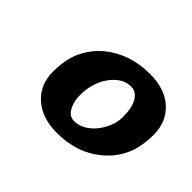

<svg xmlns="http://www.w3.org/2000/svg" viewBox="-81 -807 560 560"><g transform="rotate(45 199.0 -527.0)"><path d="M122 -635Q181 -684 265 -684Q327 -684 362.5 -651.5Q398 -619 398 -566.5Q398 -514 381.5 -479Q365 -444 337 -420Q280 -370 195 -370Q133 -370 96.5 -402.5Q60 -435 60 -488Q60 -541 77 -576Q94 -611 122 -635ZM270 -465Q298 -501 298 -539.5Q298 -578 285.5 -598.5Q273 -619 253 -619Q233 -619 217.5 -609Q202 -599 190 -582.5Q178 -566 171 -544Q164 -522 164 -495.5Q164 -469 175 -449.5Q186 -430 205 -430Q224 -430 240.5 -439.5Q257 -449 270 -465Z"/></g></svg>

Font: Sansita One
Style: Regular
Weight: 400
Designer: Pablo Cosgaya
Foundry: Omnibus-Type
Version: Version 1.001